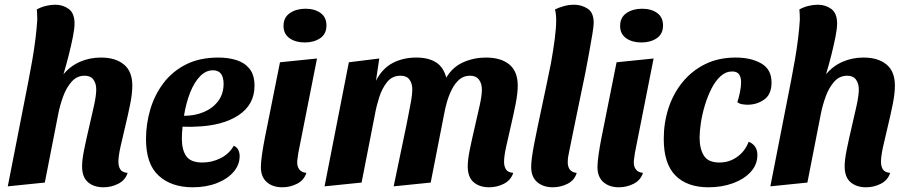

<svg xmlns="http://www.w3.org/2000/svg" viewBox="-20 -774 3848 814"><path d="M419 20Q378 20 353 -1.5Q328 -23 328 -69Q328 -97 337 -141Q346 -185 357.5 -234Q369 -283 378.5 -326Q388 -369 388 -395Q388 -420 376 -436.5Q364 -453 339 -453Q306 -453 283.5 -427.5Q261 -402 247.5 -364.5Q234 -327 227 -291L170 0L13 16L101 -433Q109 -474 117 -520Q125 -566 130.5 -610.5Q136 -655 138 -691Q138 -703 137.5 -713.5Q137 -724 136 -734Q154 -744 174.5 -749Q195 -754 214 -754Q247 -754 271.5 -736Q296 -718 296 -674Q296 -653 289 -617.5Q282 -582 271.5 -540.5Q261 -499 249 -459Q278 -494 319 -512Q360 -530 408 -530Q470 -530 505.5 -500.5Q541 -471 541 -411Q541 -378 532 -333Q523 -288 511.5 -240.5Q500 -193 491 -152.5Q482 -112 482 -88Q482 -69 490 -56Q498 -43 521 -41Q511 -10 481.5 5Q452 20 419 20Z M797 20Q707 20 653 -29Q599 -78 599 -184Q599 -248 617 -309.5Q635 -371 672.5 -421Q710 -471 768 -500.5Q826 -530 906 -530Q947 -530 981.5 -519.5Q1016 -509 1037.5 -483Q1059 -457 1059 -410Q1059 -330 990.5 -285Q922 -240 806 -237Q794 -236 779.5 -236.5Q765 -237 754 -237Q751 -210 751 -186Q751 -138 770 -111.5Q789 -85 838 -85Q879 -85 915.5 -103.5Q952 -122 971 -156Q985 -150 990.5 -138Q996 -126 996 -112Q996 -75 970 -45Q944 -15 899 2.5Q854 20 797 20ZM760 -283Q806 -283 844 -299Q882 -315 905 -345.5Q928 -376 928 -420Q927 -476 883 -476Q853 -476 828.5 -451Q804 -426 786.5 -382.5Q769 -339 760 -283Z M1272 -594Q1233 -594 1207.5 -612Q1182 -630 1182 -664Q1182 -700 1209 -718.5Q1236 -737 1275 -737Q1314 -737 1339 -719Q1364 -701 1364 -666Q1364 -630 1337.5 -612Q1311 -594 1272 -594ZM1177 20Q1136 20 1111 -2Q1086 -24 1086 -66Q1086 -86 1091 -120.5Q1096 -155 1103 -190Q1110 -225 1114 -245L1167 -510L1324 -526L1245 -127Q1244 -118 1242 -106Q1240 -94 1240 -85Q1240 -67 1249.5 -55Q1259 -43 1279 -41Q1269 -10 1239.5 5Q1210 20 1177 20Z M2054 20Q2013 20 1988 -1.5Q1963 -23 1963 -69Q1963 -97 1972 -141Q1981 -185 1992.5 -234Q2004 -283 2013.5 -326Q2023 -369 2023 -394Q2023 -420 2010.5 -436.5Q1998 -453 1973 -453Q1946 -453 1927.5 -437Q1909 -421 1896 -395.5Q1883 -370 1875 -342Q1867 -314 1863 -291L1806 0L1649 16L1703 -243Q1706 -260 1712 -289Q1718 -318 1723 -347Q1728 -376 1728 -395Q1728 -420 1716 -436.5Q1704 -453 1678 -453Q1643 -453 1621.5 -426.5Q1600 -400 1588 -362.5Q1576 -325 1570 -291L1513 0L1356 16L1459 -510L1588 -526L1574 -432Q1601 -484 1645 -507Q1689 -530 1745 -530Q1796 -530 1828 -510Q1860 -490 1872 -445Q1899 -490 1944 -510Q1989 -530 2040 -530Q2104 -530 2139.5 -500.5Q2175 -471 2175 -411Q2175 -378 2166 -333Q2157 -288 2146 -240.5Q2135 -193 2126 -152.5Q2117 -112 2117 -88Q2117 -69 2125 -56Q2133 -43 2156 -41Q2146 -10 2116.5 5Q2087 20 2054 20Z M2324 20Q2283 20 2257.5 -2Q2232 -24 2232 -66Q2232 -99 2245 -165.5Q2258 -232 2277 -320Q2296 -408 2316 -507Q2326 -563 2332 -609.5Q2338 -656 2338 -688Q2338 -714 2333 -734Q2349 -742 2370.5 -748Q2392 -754 2414 -754Q2445 -754 2471 -737.5Q2497 -721 2497 -677Q2497 -664 2491.5 -630Q2486 -596 2478 -552.5Q2470 -509 2462 -467Q2440 -361 2426 -293Q2412 -225 2404 -185.5Q2396 -146 2392 -126.5Q2388 -107 2387.5 -99Q2387 -91 2387 -85Q2387 -67 2396 -55Q2405 -43 2425 -41Q2416 -10 2386.5 5Q2357 20 2324 20Z M2699 -594Q2660 -594 2634.5 -612Q2609 -630 2609 -664Q2609 -700 2636 -718.5Q2663 -737 2702 -737Q2741 -737 2766 -719Q2791 -701 2791 -666Q2791 -630 2764.5 -612Q2738 -594 2699 -594ZM2604 20Q2563 20 2538 -2Q2513 -24 2513 -66Q2513 -86 2518 -120.5Q2523 -155 2530 -190Q2537 -225 2541 -245L2594 -510L2751 -526L2672 -127Q2671 -118 2669 -106Q2667 -94 2667 -85Q2667 -67 2676.5 -55Q2686 -43 2706 -41Q2696 -10 2666.5 5Q2637 20 2604 20Z M2984 20Q2893 20 2843.5 -30Q2794 -80 2794 -185Q2794 -253 2814 -315Q2834 -377 2873.5 -425.5Q2913 -474 2969.5 -502Q3026 -530 3099 -530Q3164 -530 3207.5 -505Q3251 -480 3251 -424Q3251 -374 3220 -352Q3189 -330 3149 -330Q3140 -330 3127 -332Q3114 -334 3106 -341Q3112 -358 3117 -382.5Q3122 -407 3122 -425Q3122 -446 3113.5 -458.5Q3105 -471 3084 -471Q3057 -471 3035 -451Q3013 -431 2996.5 -398.5Q2980 -366 2968.5 -328Q2957 -290 2951.5 -253.5Q2946 -217 2946 -190Q2946 -144 2964 -114.5Q2982 -85 3030 -85Q3072 -85 3105.5 -109Q3139 -133 3154 -173Q3191 -158 3191 -117Q3191 -76 3162.5 -45Q3134 -14 3087 3Q3040 20 2984 20Z M3652 20Q3611 20 3586 -1.5Q3561 -23 3561 -69Q3561 -97 3570 -141Q3579 -185 3590.5 -234Q3602 -283 3611.5 -326Q3621 -369 3621 -395Q3621 -420 3609 -436.5Q3597 -453 3572 -453Q3539 -453 3516.5 -427.5Q3494 -402 3480.5 -364.5Q3467 -327 3460 -291L3403 0L3246 16L3334 -433Q3342 -474 3350 -520Q3358 -566 3363.5 -610.5Q3369 -655 3371 -691Q3371 -703 3370.5 -713.5Q3370 -724 3369 -734Q3387 -744 3407.5 -749Q3428 -754 3447 -754Q3480 -754 3504.5 -736Q3529 -718 3529 -674Q3529 -653 3522 -617.5Q3515 -582 3504.5 -540.5Q3494 -499 3482 -459Q3511 -494 3552 -512Q3593 -530 3641 -530Q3703 -530 3738.5 -500.5Q3774 -471 3774 -411Q3774 -378 3765 -333Q3756 -288 3744.5 -240.5Q3733 -193 3724 -152.5Q3715 -112 3715 -88Q3715 -69 3723 -56Q3731 -43 3754 -41Q3744 -10 3714.5 5Q3685 20 3652 20Z"/></svg>

Font: Sansita Swashed SemiBold
Style: Regular
Weight: 600
Designer: Pablo Cosgaya
Foundry: Omnibus-Type
Version: Version 1.003; ttfautohint (v1.8.3)